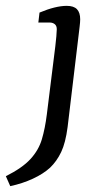

<svg xmlns="http://www.w3.org/2000/svg" viewBox="-101 -443 339 656"><path d="M-66 193 -81 159Q-25 131 3 100.5Q31 70 42 33Q53 -4 59 -52L88 -285Q90 -302 91.5 -318.5Q93 -335 93 -343Q93 -355 86 -360.5Q79 -366 69 -366H30L34 -400Q89 -423 127 -423Q151 -423 162 -411.5Q173 -400 173 -377Q173 -368 171 -351.5Q169 -335 167 -318L130 -9Q123 45 108 76.5Q93 108 70 130Q47 151 11.5 167.5Q-24 184 -66 193Z"/></svg>

Font: Rasa
Style: Italic
Weight: 400
Italic angle: -7.10001°
Designer: Anna Giedrys (Yrsa+Rasa design), David Brezina (Yrsa art-direction, Rasa art-direction, design)
Foundry: Rosetta Type Foundry
Version: Version 2.004